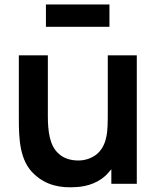

<svg xmlns="http://www.w3.org/2000/svg" viewBox="-20 -805 692 841"><path d="M459.4 -785.4H181.2V-687.5H459.4ZM452.1 -562.5V-317.7V-316.7C452.1 -277.1 452.1 -233.3 445.8 -206.3C439.6 -172.9 424 -145.8 402.1 -128.1C381.2 -112.5 356.2 -103.1 328.1 -102.1C288.5 -101 256.2 -112.5 234.4 -134.4C197.9 -167.7 189.6 -230.2 189.6 -295.8V-562.5H62.5V-290.6C62.5 -200 64.6 -101 130.2 -41.7C183.3 8.3 247.9 18.8 311.5 14.6C362.5 12.5 418.8 -6.2 455.2 -49C459.4 -54.2 463.5 -59.4 467.7 -63.5V0H579.2V-562.5Z"/></svg>

Font: Manrope3 Bold
Style: Regular
Weight: 700
Designer: Mikhail Sharanda
Foundry: Mikhail Sharanda
Version: Version 3.000;PS 003.000;hotconv 1.0.88;makeotf.lib2.5.64775